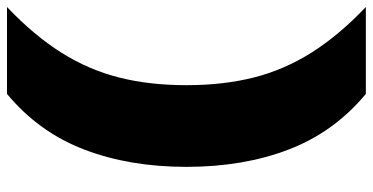

<svg xmlns="http://www.w3.org/2000/svg" viewBox="-279 -569 1068 550"><g transform="rotate(-90 255.0 -294.0)"><path d="M52 -294Q52 -457.5 101.8 -587.2Q151.5 -717 261 -808H510Q428.5 -730.5 379.2 -652.2Q330 -574 308 -487Q286 -400 286 -294Q286 -188 308 -101Q330 -14 379.2 64.2Q428.5 142.5 510 220H261Q151.5 129 101.8 -0.8Q52 -130.5 52 -294Z"/></g></svg>

Font: Encode Sans Expanded Black
Style: Regular
Weight: 900
Width: 7
Designer: Multiple Designers
Foundry: Impallari Type
Version: Version 2.000